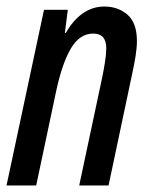

<svg xmlns="http://www.w3.org/2000/svg" viewBox="-23 -569 466 589"><path d="M-3 0 112 -539H185L176 -468H179Q201 -507 231 -528Q261 -549 297 -549Q339 -549 368 -524Q397 -499 397 -443Q397 -423 393 -397.5Q389 -372 383 -345L310 0H220L290 -329Q295 -353 299 -378Q303 -403 303 -421Q303 -466 263 -466Q221 -466 194 -419.5Q167 -373 149 -288L88 0Z"/></svg>

Font: Noto Sans ExtraCondensed Medium
Style: Italic
Weight: 500
Width: 2
Italic angle: -12°
Designer: Monotype Design Team
Foundry: Monotype Imaging Inc.
Version: Version 2.013; ttfautohint (v1.8.4.7-5d5b)